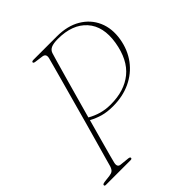

<svg xmlns="http://www.w3.org/2000/svg" viewBox="-191 -831 962 962"><g transform="rotate(-45 290.0 -350.0)"><path d="M576.5 -465.5Q565.5 -400.5 529.8 -352.8Q494 -305 438.8 -279Q383.5 -253 314.5 -253Q272.5 -253 242 -261.8Q211.5 -270.5 183 -286Q166.5 -226 152 -174Q137.5 -122 128.5 -88.2Q119.5 -54.5 118.5 -49.5Q112 -21.5 134.5 -19.5L183.5 -14.5Q195 -13 195 -7Q195 0 184.5 0H10Q1 0 1.5 -6.5Q1 -12.5 15.5 -15L54 -19.5Q69.5 -21.5 77.5 -27.8Q85.5 -34 91 -50Q92.5 -55.5 101.8 -88.8Q111 -122 125.5 -173Q140 -224 156.8 -284.2Q173.5 -344.5 190.2 -405.2Q207 -466 221.5 -518.2Q236 -570.5 245.5 -605.8Q255 -641 257.5 -650Q264 -676.5 240.5 -680L196.5 -686Q184.5 -687.5 184.5 -693.5Q184.5 -700 198 -700H362Q437.5 -700 489.2 -669.2Q541 -638.5 564.2 -585.5Q587.5 -532.5 576.5 -465.5ZM287 -654.5Q284.5 -647 274.8 -613.2Q265 -579.5 250.8 -529Q236.5 -478.5 220 -419.2Q203.5 -360 187 -301Q216 -284.5 246.5 -276Q277 -267.5 312.5 -267.5Q409.5 -267.5 470 -317Q530.5 -366.5 547.5 -469.5Q564 -571.5 512 -629.5Q460 -687.5 357.5 -687.5Q325 -687.5 308.5 -679.8Q292 -672 287 -654.5Z"/></g></svg>

Font: Fraunces 144pt S050 Thin
Style: Italic
Weight: 100
Italic angle: -16°
Version: Version 1.000; ttfautohint (v1.8.3)